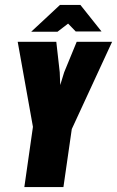

<svg xmlns="http://www.w3.org/2000/svg" viewBox="-20 -761 476 781"><path d="M79 0 114 -245 52 -591H209L223 -467L225 -415L241 -467L292 -591H436L272 -236L238 0ZM107 -632 224 -741H307L393 -633H288L257 -665L214 -632Z"/></svg>

Font: Alumni Sans Thin Black
Style: Italic
Weight: 900
Italic angle: -8°
Version: Version 1.016